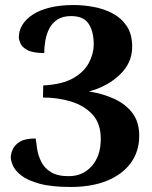

<svg xmlns="http://www.w3.org/2000/svg" viewBox="-20 -732 606 764"><path d="M262 12Q185 12 137.5 -1Q90 -14 65 -33.5Q40 -53 31.5 -73Q23 -93 23 -106Q23 -120 30.5 -137.5Q38 -155 59 -168Q80 -181 122 -181Q124 -163 128 -138Q132 -113 144 -88.5Q156 -64 182 -47.5Q208 -31 253 -31Q310 -31 345.5 -71.5Q381 -112 381 -179Q381 -241 348 -276.5Q315 -312 262.5 -328Q210 -344 151 -344L152 -392Q228 -396 271.5 -421Q315 -446 334 -482.5Q353 -519 353 -555Q353 -606 333 -637Q313 -668 263 -668Q230 -668 209 -654.5Q188 -641 176.5 -619Q165 -597 160.5 -571Q156 -545 156 -521Q111 -521 89.5 -532.5Q68 -544 61.5 -559Q55 -574 55 -584Q55 -610 69 -633Q83 -656 110.5 -674Q138 -692 179 -702Q220 -712 274 -712Q310 -712 350 -705Q390 -698 425.5 -680Q461 -662 483.5 -629.5Q506 -597 506 -546Q506 -482 457 -435Q408 -388 334 -368Q391 -359 436 -338Q481 -317 507.5 -281.5Q534 -246 534 -192Q534 -129 500 -83Q466 -37 405 -12.5Q344 12 262 12Z"/></svg>

Font: Arima Thin
Style: Bold
Weight: 700
Version: Version 1.100